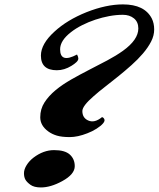

<svg xmlns="http://www.w3.org/2000/svg" viewBox="-20 -801 714 864"><path d="M326.7 -555.7Q332.5 -544.9 332.5 -537.4Q332.5 -529.8 324 -521.5Q315.4 -513.2 301.8 -504.9Q269.5 -484.9 235.8 -484.9Q164.1 -484.9 164.1 -550.8Q164.1 -603.5 225.6 -659.2Q281.7 -710.9 369.1 -746.1Q458 -781.2 533.2 -781.2Q630.4 -781.2 663.1 -717.8Q673.8 -696.3 673.8 -668.5Q673.8 -640.6 659.9 -613.8Q646 -586.9 623.3 -560.3Q600.6 -533.7 571.5 -507.8Q542.5 -481.9 512.2 -457.5Q481.9 -433.1 452.9 -410.6Q423.8 -388.2 401.4 -368.2Q350.6 -324.2 350.6 -301.3Q350.6 -270.5 377 -258.8Q405.3 -246.1 439 -273.9Q445.8 -272.5 449.5 -264.6Q453.1 -256.8 443.6 -245.6Q434.1 -234.4 414.6 -221.9Q395 -209.5 373 -201.2Q329.6 -184.1 293.9 -184.1Q258.3 -184.1 236.1 -190.7Q213.9 -197.3 197.3 -209.5Q161.1 -235.8 161.1 -273.2Q161.1 -310.5 180.2 -340.1Q199.2 -369.6 230.2 -395.3Q261.2 -420.9 300.8 -443.4Q340.3 -465.8 381.8 -487.1Q423.3 -508.3 462.9 -529.3Q502.4 -550.3 533.2 -572.3Q602.5 -622.1 602.5 -672.9Q602.5 -702.1 582.8 -718.3Q563 -734.4 533 -734.4Q502.9 -734.4 471.4 -728.5Q439.9 -722.7 408.9 -712.4Q377.9 -702.1 349.1 -687.5Q320.3 -672.9 298.8 -655.8Q250.5 -618.2 250.5 -579.1Q250.5 -515.1 326.7 -555.7ZM130.9 -91.8Q175.3 -125.5 223.6 -125.5Q272 -125.5 294.2 -105.5Q316.4 -85.4 316.4 -53.2Q316.4 -16.6 259.8 14.2Q208 42.5 164.1 42.5Q133.3 42.5 116.9 30.5Q100.6 18.6 94.2 7.1Q87.9 -4.4 87.9 -21.5Q87.9 -38.6 99.6 -57.6Q111.3 -76.7 130.9 -91.8Z"/></svg>

Font: Molle
Style: Regular
Weight: 400
Italic angle: -22°
Designer: Elena Albertoni
Foundry: Elena Albertoni
Version: Version 1.001; ttfautohint (v0.92) -l 12 -r 12 -G 200 -x 10 